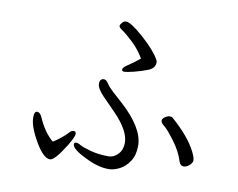

<svg xmlns="http://www.w3.org/2000/svg" viewBox="-78 -820 1157 933"><g transform="rotate(10 500.0 -354.0)"><path d="M108 -182Q108 -209 122.5 -209Q137 -209 147 -186Q177 -117 222 -79Q267 -108 294 -138Q302 -148 313.5 -148Q325 -148 325 -134.5Q325 -121 298 -76Q246 8 223 8Q191 8 150.5 -61Q110 -130 108 -174ZM898 -148Q911 -121 911 -108.5Q911 -96 897 -83.5Q883 -71 868 -71Q853 -71 846 -90Q831 -139 795 -187Q759 -235 742 -248Q725 -261 725 -271.5Q725 -282 738 -290.5Q751 -299 761 -299Q771 -299 775 -295Q864 -217 898 -148ZM568 -134Q568 -194 492 -272Q461 -304 427.5 -338Q394 -372 394 -396.5Q394 -421 415 -421Q426 -421 437 -404Q448 -387 470 -367Q492 -347 520 -322Q634 -218 634 -131Q634 -86 614.5 -55.5Q595 -25 566.5 -10Q538 5 512 5Q458 5 394 -28Q325 -61 325 -85Q325 -94 335 -94Q345 -94 357 -86.5Q369 -79 409.5 -67.5Q450 -56 501 -56Q527 -56 547.5 -78Q568 -100 568 -134ZM574 -551Q550 -593 514.5 -626Q479 -659 461.5 -670.5Q444 -682 444 -689Q444 -696 452.5 -706Q461 -716 472 -716Q496 -716 560.5 -658.5Q625 -601 648 -559Q652 -554 652 -546Q652 -517 619 -504Q586 -491 551.5 -482.5Q517 -474 505 -474Q493 -474 493 -483Q493 -492 510 -504Q547 -529 574 -551Z"/></g></svg>

Font: LXGW WenKai
Style: Regular
Weight: 400
Designer: LXGW / Fontworks Inc.
Foundry: LXGW / Fontworks Inc.
Version: Version 1.520; June 14, 2025